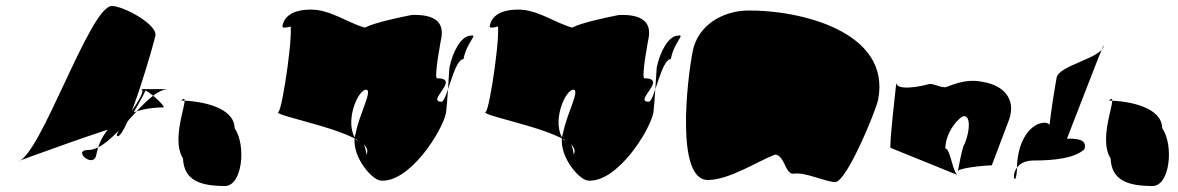

<svg xmlns="http://www.w3.org/2000/svg" viewBox="-20 -619 3927 640"><path d="M39 -81C113 -92 279 -599 353 -599C391 -599 505 -538 498 -500C494 -478 405 -165 372 -165C349 -165 486 -322 448 -322H542C462 -322 360 -119 274 -119C219 -119 292 -55 301 -103C325 -228 442 -261 524 -261C538 -261 466 -324 464 -316C461 -303 402 -202 395 -202C368 -202 35 -80 39 -81Z M584 -284C624 -320 543 -164 590 -91C593 -18 647 1 730 1C787 1 802 -133 762 -192C761 -260 657 -282 584 -284Z M908 -246C881 -233 1217 -178 1204 -112C1198 -80 1208 -152 1168 -152C1125 -210 1173 -320 1200 -320C1224 -320 1178 -240 1166 -176C1143 -110 1216 -20 1249 -17C1345 -9 1455 -182 1467 -244C1470 -262 1478 -393 1478 -393C1488 -446 1518 -500 1548 -500C1576 -506 1536 -480 1525 -422C1493 -422 1470 -280 1452 -280C1398 -280 1518 -358 1437 -358C1425 -358 1452 -498 1451 -492C1461 -546 1428 -572 1352 -569C1316 -562 1229 -544 1196 -527C1136 -544 1082 -587 1016 -587C933 -587 924 -544 922 -534C915 -516 967 -538 981 -538C987 -538 942 -540 945 -540C963 -540 922 -254 908 -246Z M1599 -246C1572 -233 1908 -178 1895 -112C1889 -80 1899 -152 1859 -152C1816 -210 1864 -320 1891 -320C1915 -320 1869 -240 1857 -176C1834 -110 1907 -20 1940 -17C2036 -9 2146 -182 2158 -244C2161 -262 2169 -393 2169 -393C2179 -446 2209 -500 2239 -500C2267 -506 2227 -480 2216 -422C2184 -422 2161 -280 2143 -280C2089 -280 2209 -358 2128 -358C2116 -358 2143 -498 2142 -492C2152 -546 2119 -572 2043 -569C2007 -562 1920 -544 1887 -527C1827 -544 1773 -587 1707 -587C1624 -587 1615 -544 1613 -534C1606 -516 1658 -538 1672 -538C1678 -538 1633 -540 1636 -540C1654 -540 1613 -254 1599 -246Z M2289 -448C2270 -352 2232 -19 2339 -19C2411 -19 2506 -82 2564 -104C2597 -100 2597 -36 2626 -40C2665 -46 2726 -14 2764 -12C2802 -12 2900 -251 2907 -286C2952 -516 2642 -586 2472 -584C2386 -582 2306 -534 2289 -448Z M2949 -126C2942 -122 2969 -352 2968 -346C2962 -313 3056 -332 3073 -338C3090 -343 3104 -330 3129 -328C3141 -328 3191 -360 3256 -346C3328 -334 3365 -288 3345 -224L3286 -68C3271 -68 3175 -60 3173 -48C3172 -44 3189 -138 3195 -138C3216 -190 3213 -232 3194 -232C3180 -232 3132 -182 3131 -124C3149 -124 3156 -34 3176 -34Z M3370 -54C3369 -148 3415 -210 3463 -210C3495 -210 3511 -136 3480 -124C3460 -124 3500 -348 3502 -360C3510 -402 3651 -424 3659 -466C3664 -494 3511 -82 3516 -110C3521 -134 3503 -157 3525 -157C3565 -157 3605 -158 3595 -122C3564 -92 3496 -84 3426 -84C3330 -84 3365 32 3370 -54Z M3676 -284C3716 -320 3635 -164 3682 -91C3685 -18 3739 1 3822 1C3879 1 3894 -133 3854 -192C3853 -260 3749 -282 3676 -284Z"/></svg>

Font: Recovery
Style: Obl
Weight: 400
Version: Version 0.27